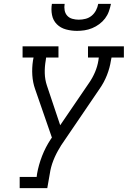

<svg xmlns="http://www.w3.org/2000/svg" viewBox="-20 -975 662 995"><path d="M82 0V-58H170L172 -74Q180 -120 198 -166.5Q216 -213 244 -255L249 -262L162 -513Q150 -547 147.5 -585Q145 -623 151 -662L154 -677H97V-735H283V-677H219L217 -662Q211 -628 212 -595Q213 -562 223 -532L292 -326L442 -546Q460 -572 472.5 -601.5Q485 -631 490 -662L492 -677H436V-735H622V-677H558L555 -662Q549 -623 534 -585Q519 -547 495 -513L297 -222Q295 -219 293.5 -216Q292 -213 290 -210Q270 -178 256.5 -143.5Q243 -109 238 -74L225 0ZM379 -815Q350 -815 322 -822.5Q294 -830 274.5 -849.5Q255 -869 249.5 -897.5Q244 -926 249 -955H315Q312 -938 315 -921.5Q318 -905 328.5 -893.5Q339 -882 355 -877.5Q371 -873 388 -873Q406 -873 423.5 -877.5Q441 -882 455 -893.5Q469 -905 477.5 -921.5Q486 -938 489 -955H555Q551 -935 544 -915.5Q537 -896 524.5 -879.5Q512 -863 494.5 -850Q477 -837 457.5 -829Q438 -821 418 -818Q398 -815 379 -815Z"/></svg>

Font: Iosevka Curly Slab LtEx
Style: Italic
Weight: 300
Width: 7
Italic angle: -9°
Monospace: yes
Designer: Belleve Invis
Foundry: Belleve Invis
Version: Version 11.1.0; ttfautohint (v1.8.3)